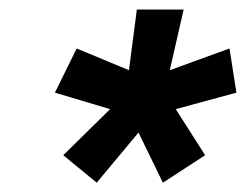

<svg xmlns="http://www.w3.org/2000/svg" viewBox="-20 -770 515 402"><path d="M348 -541.5 409.5 -445 321 -387.5 270 -492.5 182.5 -387.5 112.5 -445 210.5 -541.5 95 -576 140.5 -668.5 250 -623 266.5 -750H364.5L335.5 -623L460.5 -668.5L475 -576Z"/></svg>

Font: Russisch Sans SemiBold
Style: Italic
Weight: 600
Width: 4
Italic angle: -10°
Designer: Michael Sharanda (font) & Cristiano Sobral (main changes)
Foundry: Michael Sharanda
Version: Version 2.00;September 8, 2020;FontCreator 13.0.0.2681 64-bi